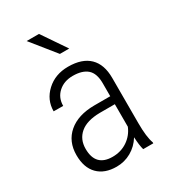

<svg xmlns="http://www.w3.org/2000/svg" viewBox="-186 -844 843 948"><g transform="rotate(-30 235.5 -370.0)"><path d="M351.6 0Q344.2 -25.4 341.8 -73.2Q317.4 -33.7 279.1 -12Q240.7 9.8 195.8 9.8Q127.4 9.8 89.4 -28.8Q51.3 -67.4 51.3 -138.7Q51.3 -216.3 104.2 -261.7Q157.2 -307.1 250.5 -307.6H341.3V-381.3Q341.3 -438 313.2 -462.6Q285.2 -487.3 231 -487.3Q180.7 -487.3 148.4 -458Q116.2 -428.7 116.2 -382.3L62 -382.8Q62 -447.8 110.8 -492.9Q159.7 -538.1 233.4 -538.1Q313 -538.1 354 -498Q395 -458 395 -381.3V-122.1Q395 -44.4 409.2 -5.9V0ZM202.6 -42.5Q250.5 -42.5 287.4 -67.4Q324.2 -92.3 341.3 -133.8V-262.2H255.4Q181.2 -261.2 143.6 -229.2Q106 -197.3 106 -143.1Q106 -42.5 202.6 -42.5ZM283.7 -612.8H230.5L120.1 -750H190.4Z"/></g></svg>

Font: Roboto Condensed Light
Style: Regular
Weight: 300
Designer: Google
Version: Version 2.134; 2016